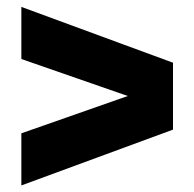

<svg xmlns="http://www.w3.org/2000/svg" viewBox="-20 -666 578 571"><path d="M43.5 -645.5 494.5 -479.5V-280.5L43.5 -114.5V-269.5L360 -380.5L43.5 -490.5Z"/></svg>

Font: Encode Sans SemiCondensed Black
Style: Regular
Weight: 900
Width: 4
Designer: Multiple Designers
Foundry: Impallari Type
Version: Version 2.000